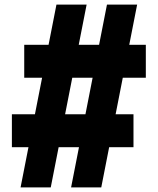

<svg xmlns="http://www.w3.org/2000/svg" viewBox="-20 -820 690 840"><path d="M359 -800 202 0H70L227 -800ZM580 -800 423 0H291L448 -800ZM86 -624H618V-480H86ZM32 -320H564V-176H32Z"/></svg>

Font: Martian Mono SemiCondensed
Style: Bold
Weight: 700
Width: 4
Designer: Roman Shamin
Foundry: Evil Martians
Version: Version 1.000